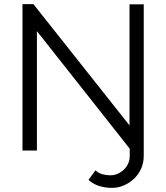

<svg xmlns="http://www.w3.org/2000/svg" viewBox="-20 -730 806 931"><path d="M159 -579V0H89V-710H142L608 -122V-709H677V25Q677 60 664 88.5Q651 117 629 137.5Q607 158 579.5 169.5Q552 181 523 181Q491 181 461.5 172Q432 163 409 142L443 96Q458 110 477 115Q496 120 515 120Q533 120 549.5 113Q566 106 579.5 93.5Q593 81 601 64Q609 47 609 27V-9Z"/></svg>

Font: IngvarSans
Style: Regular
Weight: 400
Version: Version 1.000